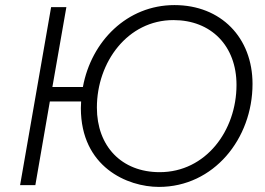

<svg xmlns="http://www.w3.org/2000/svg" viewBox="-20 -728 1043 755"><path d="M59 0H119L176 -329H299L298 -303C298 -71 481 7 605 7C820 7 973 -182 973 -398C973 -580 849 -708 666 -708C480 -708 339 -566 306 -386H186L241 -700H181ZM608 -51C458 -51 361 -153 361 -305C361 -484 482 -649 662 -649C810 -649 910 -548 910 -394C910 -214 789 -51 608 -51Z"/></svg>

Font: Fixel Display 20240404 Light
Style: Italic
Weight: 300
Italic angle: -10°
Designer: AlfaBravo + MacPaw
Foundry: Kyrylo Tkachov, Marchela Mozhyna, Serhii Makarenko, Maria Weinstein, Zakhar Kryvoshyya
Version: Version 1.211;Glyphs 3.2 (3225)